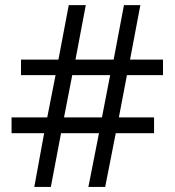

<svg xmlns="http://www.w3.org/2000/svg" viewBox="-20 -734 686 754"><path d="M478.5 -439 446.8 -272.9H585V-210.9H434.6L393.1 0H327.1L368.7 -210.9H219.7L179.7 0H114.7L153.3 -210.9H25.4V-272.9H165.5L198.2 -439H62.5V-500H209.5L250 -713.9H316.9L276.4 -500H426.3L466.8 -713.9H531.2L490.7 -500H620.1V-439ZM231.4 -272.9H380.4L412.6 -439H263.7Z"/></svg>

Font: Open Sans
Style: Regular
Weight: 400
Designer: Monotype Design Team
Foundry: Monotype Imaging Inc.
Version: Version 3.000; ttfautohint (v1.8.4)